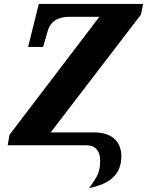

<svg xmlns="http://www.w3.org/2000/svg" viewBox="-20 -734 743 970"><path d="M430 216C539 195 593 144 593 56C593 -20 544 -65 456 -65H236L692 -660L703 -714H176L122 -497H198L220 -574C234 -627 274 -649 328 -649H482L28 -53L19 0H417C462 0 486 29 486 76C486 131 476 154 430 216Z"/></svg>

Font: Noto Serif SemiCondensed Extra
Style: Italic
Weight: 800
Width: 4
Italic angle: -12°
Designer: Monotype Design Team
Foundry: Monotype Imaging Inc.
Version: Version 1.901